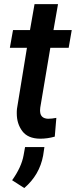

<svg xmlns="http://www.w3.org/2000/svg" viewBox="-20 -677 375 950"><path d="M150.9 -656.7 128.4 -528.3H44.4L28.8 -440.4H113.3L64 -138.7C63 -130.9 63 -123.5 63 -116.2C63 -82 71.8 -53.2 90.3 -28.3C108.4 -3.9 137.7 8.8 178.2 9.3C202.6 9.3 227.1 5.9 251 -1L258.8 -93.8C243.7 -90.8 230 -89.4 217.8 -89.4C193.8 -90.3 180.7 -101.6 178.7 -122.6C178.2 -125 178.2 -127.9 178.2 -130.9C178.2 -135.3 178.7 -139.6 179.2 -144.5L229 -440.4H319.8L335 -528.3H244.6L267.1 -656.7ZM100.1 253.4C150.4 210.4 181.6 156.7 193.4 92.8L199.7 50.8H104L96.7 91.3C89.8 130.4 70.8 171.4 40 214.8Z"/></svg>

Font: Roboto Medium
Style: Italic
Weight: 500
Italic angle: -12°
Designer: Google
Version: Version 2.137; 2017